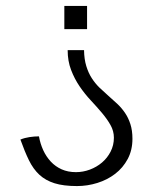

<svg xmlns="http://www.w3.org/2000/svg" viewBox="-20 -627 515 647"><path d="M196.8 -528.8V-606.9H273.4V-528.8ZM48.8 -156.7Q63 -162.6 79.3 -165Q95.7 -167.5 111.3 -167.5Q115.7 -142.6 125.7 -120.8Q135.7 -99.1 151.1 -82.5Q166.5 -65.9 187.7 -56.4Q209 -46.9 235.8 -46.9Q259.8 -46.9 282.7 -55.4Q305.7 -64 323.7 -79.3Q341.8 -94.7 352.8 -116.2Q363.8 -137.7 363.8 -163.1Q363.8 -185.5 352.3 -205.8Q340.8 -226.1 323.5 -246.6Q306.2 -267.1 285.9 -288.8Q265.6 -310.5 248.3 -335.9Q231 -361.3 219.5 -391.4Q208 -421.4 208 -458H263.2Q263.7 -427.2 270.8 -404.3Q277.8 -381.3 289.3 -363.5Q300.8 -345.7 315.4 -331.5Q330.1 -317.4 345.2 -304.2Q360.4 -291 375 -277.3Q389.6 -263.7 401.1 -246.8Q412.6 -230 419.4 -208.7Q426.3 -187.5 426.3 -159.2Q426.3 -121.1 410.4 -91.3Q394.5 -61.5 368.2 -41.3Q341.8 -21 308.1 -10.5Q274.4 0 239.3 0Q193.8 0 163.6 -9.5Q133.3 -19 112.5 -38.3Q91.8 -57.6 77.4 -87.2Q63 -116.7 48.8 -156.7Z"/></svg>

Font: SengPathom
Style: Regular
Weight: 400
Designer: John M. Durdin
Foundry: Lao Script for Windows
Version: Version 1.300